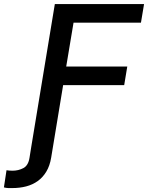

<svg xmlns="http://www.w3.org/2000/svg" viewBox="-136 -748 749 972"><path d="M21.5 0H131.3L123 50.3Q116.2 91.3 98.6 120.6Q81.1 149.9 55.2 168.5Q29.3 187 -3.4 195.6Q-36.1 204.1 -74.2 204.1Q-82 204.6 -93.8 204.1Q-105.5 203.6 -116.2 200.7L-103 113.8Q-97.7 114.7 -89.6 115.5Q-81.5 116.2 -72.3 116.2Q-42.5 116.2 -17.3 102.8Q7.8 89.4 13.7 48.8ZM21.5 0 141.6 -727.5H593.3L577.6 -633.3H236.3L199.2 -411.1H508.3L492.7 -316.9H183.6L131.3 0Z"/></svg>

Font: Inter Tight Medium
Style: Italic
Weight: 500
Italic angle: -9.39999°
Designer: Rasmus Andersson
Foundry: rsms
Version: Version 3.004